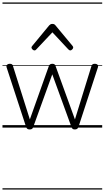

<svg xmlns="http://www.w3.org/2000/svg" viewBox="-20 -1030 845 1550"><path d="M220 15Q206 15 200 9.5Q194 4 191 -4L34 -484Q29 -496 36 -505.5Q43 -515 60 -515Q71 -515 77 -510.5Q83 -506 85 -496L221 -66L374 -496Q378 -506 384.5 -510.5Q391 -515 403 -515Q414 -515 420 -510.5Q426 -506 429 -496L585 -66L718 -496Q721 -506 727 -510.5Q733 -515 744 -515Q762 -515 768.5 -506Q775 -497 769 -482L613 -4Q610 4 603.5 9.5Q597 15 584 15Q571 15 565.5 9.5Q560 4 557 -4L402 -430L248 -4Q246 4 239.5 9.5Q233 15 220 15ZM258 -623Q250 -623 242 -631Q234 -639 234 -647Q234 -649 235.5 -652Q237 -655 240 -659L377 -825Q383 -831 388.5 -834Q394 -837 403 -837Q412 -837 417.5 -834Q423 -831 428 -825L566 -659Q569 -655 570 -652Q571 -649 571 -647Q571 -639 563 -631Q555 -623 548 -623Q543 -623 539 -625.5Q535 -628 531 -632L403 -769L274 -632Q271 -628 267 -625.5Q263 -623 258 -623ZM0 490H805V500H0ZM0 -20H805V0H0ZM0 -505H805V-500H0ZM0 -1010H805V-1000H0Z"/></svg>

Font: Playwrite ES Guides
Style: Regular
Weight: 400
Designer: Veronika Burian, José Scaglione
Foundry: TypeTogether
Version: Version 1.003